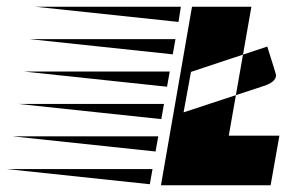

<svg xmlns="http://www.w3.org/2000/svg" viewBox="-273 -549 860 569"><path d="M545 -326Q545 -330 519 -411L293 -336L271 -216L505 -293Q545 -305 545 -326ZM529 0H204L296 -529H472L405 -147H555ZM171 -3 -253 -48H179ZM205 -196 -219 -241H213ZM222 -292 -202 -337H230ZM239 -388 -185 -433H247ZM256 -484 -168 -529H263ZM188 -100 -236 -145H196Z"/></svg>

Font: Faster One
Style: Regular
Weight: 400
Designer: Eduardo Rodriguez Tunni
Foundry: Eduardo Rodriguez Tunni
Version: Version 1.002